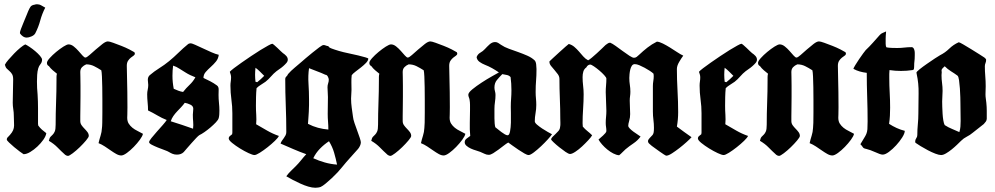

<svg xmlns="http://www.w3.org/2000/svg" viewBox="-20 -731 4685 904"><path d="M154 -711Q165 -711 174.5 -705.5Q184 -700 193 -695Q178 -666 169.5 -634.5Q161 -603 146 -574Q141 -565 128 -559.5Q115 -554 106 -554Q96 -554 87.5 -560Q79 -566 74 -574V-578Q74 -582 79 -595.5Q84 -609 91 -625.5Q98 -642 104 -657Q110 -672 113 -679Q118 -691 123.5 -699Q129 -707 143 -709Q146 -710 148.5 -710.5Q151 -711 154 -711ZM99 -522Q106 -519 119.5 -510Q133 -501 146 -490Q159 -479 168.5 -468Q178 -457 178 -450Q178 -438 170.5 -429Q163 -420 160 -409Q156 -395 155 -378.5Q154 -362 154 -347Q154 -316 157 -286Q159 -254 159 -221.5Q159 -189 159 -157Q159 -152 159 -148.5Q159 -145 160 -140Q168 -129 177.5 -120.5Q187 -112 198 -104Q196 -90 184 -73Q172 -56 156 -41Q140 -26 122.5 -15.5Q105 -5 91 -5Q86 -8 73 -17.5Q60 -27 46.5 -38.5Q33 -50 22.5 -60Q12 -70 12 -74Q12 -78 14 -82Q29 -97 36 -107.5Q43 -118 45 -128.5Q47 -139 46 -152Q45 -165 45 -187Q45 -202 42.5 -217Q40 -232 40 -247Q40 -275 41 -302Q42 -329 42 -357Q42 -373 37 -381.5Q32 -390 25 -396Q18 -402 12 -408Q6 -414 3 -426Q7 -435 19.5 -449.5Q32 -464 46.5 -479Q61 -494 75.5 -506Q90 -518 99 -522Z M488 -536Q495 -536 513 -529.5Q531 -523 551.5 -515Q572 -507 589.5 -498Q607 -489 613 -485Q615 -481 615 -479Q615 -473 609 -469Q603 -465 596 -459.5Q589 -454 583 -445Q577 -436 577 -421Q579 -343 579.5 -297Q580 -251 580 -226Q580 -201 579.5 -191.5Q579 -182 579 -177Q579 -160 586 -149Q593 -138 603.5 -129.5Q614 -121 627.5 -114.5Q641 -108 653 -101Q651 -90 638.5 -73Q626 -56 610 -39.5Q594 -23 577.5 -11Q561 1 551 1Q540 1 527.5 -6Q515 -13 501.5 -22.5Q488 -32 473.5 -41.5Q459 -51 444 -57Q448 -75 453.5 -92Q459 -109 460 -128Q461 -133 461.5 -153Q462 -173 462 -201Q462 -229 462 -260.5Q462 -292 461.5 -320.5Q461 -349 460 -370.5Q459 -392 457 -400Q440 -411 423 -419.5Q406 -428 386 -428Q374 -423 366 -414.5Q358 -406 358 -392Q358 -386 358.5 -368.5Q359 -351 359 -327Q359 -303 359 -276Q359 -249 358.5 -225.5Q358 -202 358 -184Q358 -166 358 -161Q358 -150 364 -141.5Q370 -133 377.5 -125.5Q385 -118 391.5 -109.5Q398 -101 398 -91Q398 -85 385 -69.5Q372 -54 355.5 -38Q339 -22 322.5 -9.5Q306 3 300 3Q294 3 287 -2Q267 -20 250.5 -37Q234 -54 210 -68Q213 -82 218 -87Q223 -92 228.5 -97.5Q234 -103 238 -112.5Q242 -122 242 -144Q242 -195 244 -248.5Q246 -302 246 -353Q246 -361 246 -368.5Q246 -376 248 -384Q238 -392 228 -400.5Q218 -409 210 -420Q201 -424 201 -435Q201 -443 214 -457.5Q227 -472 244.5 -486.5Q262 -501 278.5 -511.5Q295 -522 303 -522Q315 -522 327 -512.5Q339 -503 349.5 -491Q360 -479 368.5 -469.5Q377 -460 382 -460Q388 -460 401.5 -472Q415 -484 431 -498Q447 -512 462.5 -524Q478 -536 488 -536Z M879 -527Q883 -527 899 -520Q915 -513 935 -503.5Q955 -494 975.5 -485Q996 -476 1010 -473Q1008 -455 997 -441.5Q986 -428 972.5 -416Q959 -404 948.5 -392Q938 -380 938 -364Q955 -356 970.5 -348Q986 -340 1001 -329Q1010 -323 1009.5 -308.5Q1009 -294 1009 -284Q1009 -265 1011 -246.5Q1013 -228 1013 -210Q1013 -202 1012.5 -193Q1012 -184 1010 -176Q1008 -167 996.5 -155Q985 -143 971 -131Q957 -119 942.5 -109Q928 -99 919 -95Q914 -92 904 -81.5Q894 -71 882.5 -58Q871 -45 860.5 -33Q850 -21 845 -15Q833 -3 813 -3Q802 -3 793 -6.5Q784 -10 776 -15Q770 -19 754.5 -24.5Q739 -30 723 -36.5Q707 -43 694.5 -49.5Q682 -56 682 -62Q682 -67 693 -81Q704 -95 718.5 -111Q733 -127 746.5 -142.5Q760 -158 765 -166Q742 -175 721 -187.5Q700 -200 677 -211Q677 -230 675 -249Q673 -268 673 -287Q673 -298 675.5 -309Q678 -320 678 -331Q678 -337 677 -343Q676 -349 676 -355Q676 -369 685 -377Q706 -395 730 -410Q754 -425 776 -443Q798 -461 820.5 -483Q843 -505 864 -522Q869 -527 879 -527ZM795 -422Q792 -399 792 -374Q792 -344 798 -313Q809 -308 819.5 -304Q830 -300 842 -298Q856 -316 872.5 -331.5Q889 -347 900 -367Q887 -372 875.5 -377.5Q864 -383 853 -390Q839 -398 825 -407.5Q811 -417 795 -422ZM850 -247Q842 -236 832.5 -226Q823 -216 813.5 -206Q804 -196 796 -184.5Q788 -173 784 -160Q811 -152 837 -143Q863 -134 889 -125Q891 -142 889.5 -158Q888 -174 888 -191Q888 -198 889 -204.5Q890 -211 890 -219Q890 -232 876 -238.5Q862 -245 850 -247Z M1262 -525Q1264 -525 1271 -519Q1278 -513 1286 -505.5Q1294 -498 1301.5 -490.5Q1309 -483 1312 -481Q1320 -476 1327.5 -468Q1335 -460 1335 -450Q1335 -442 1328.5 -434.5Q1322 -427 1313.5 -419.5Q1305 -412 1296 -406Q1287 -400 1282 -396Q1268 -385 1256 -371Q1244 -357 1230 -346Q1219 -338 1208 -331.5Q1197 -325 1188 -316Q1186 -296 1185.5 -274.5Q1185 -253 1185 -233Q1185 -211 1186.5 -189.5Q1188 -168 1186 -146Q1212 -131 1238 -116Q1264 -101 1293 -91Q1290 -83 1274.5 -68Q1259 -53 1240 -38Q1221 -23 1203.5 -12Q1186 -1 1178 -1Q1170 -1 1150.5 -10Q1131 -19 1110 -32Q1089 -45 1073 -58Q1057 -71 1057 -79Q1057 -86 1062.5 -90.5Q1068 -95 1073 -99Q1074 -103 1074 -107Q1074 -111 1074 -115V-198Q1074 -230 1069.5 -262.5Q1065 -295 1065 -328Q1065 -338 1066.5 -347.5Q1068 -357 1068 -367Q1068 -374 1066 -380.5Q1064 -387 1062 -393Q1066 -398 1081.5 -410Q1097 -422 1118 -436.5Q1139 -451 1162.5 -467Q1186 -483 1206.5 -495.5Q1227 -508 1242.5 -516.5Q1258 -525 1262 -525ZM1183 -412Q1182 -404 1181.5 -395.5Q1181 -387 1181 -379Q1181 -371 1181.5 -362.5Q1182 -354 1183 -346L1191 -344Q1200 -351 1208 -358.5Q1216 -366 1224 -374Q1214 -384 1204 -394Q1194 -404 1183 -412Z M1503 -519Q1509 -519 1514.5 -516.5Q1520 -514 1526 -514Q1527 -508 1541.5 -502.5Q1556 -497 1576.5 -491Q1597 -485 1621.5 -480Q1646 -475 1666.5 -470Q1687 -465 1700.5 -461Q1714 -457 1714 -455Q1714 -446 1703.5 -435Q1693 -424 1679.5 -413.5Q1666 -403 1653.5 -393.5Q1641 -384 1636 -377Q1634 -360 1634.5 -342.5Q1635 -325 1635 -308Q1635 -297 1634 -287.5Q1633 -278 1633 -267Q1633 -246 1636 -224Q1639 -202 1642 -181Q1643 -170 1649 -152Q1655 -134 1662 -115.5Q1669 -97 1674 -81.5Q1679 -66 1679 -61Q1679 -53 1675 -44.5Q1671 -36 1666 -30Q1644 -5 1627.5 13Q1611 31 1589 58Q1582 67 1569.5 80.5Q1557 94 1542.5 107.5Q1528 121 1513.5 133Q1499 145 1490 149Q1485 151 1477.5 152Q1470 153 1465 153Q1450 153 1431.5 147.5Q1413 142 1394.5 133.5Q1376 125 1358.5 116Q1341 107 1328 99Q1338 85 1349.5 74Q1361 63 1372 52Q1386 38 1397.5 23.5Q1409 9 1422 -5Q1391 -16 1361 -29Q1331 -42 1301 -55Q1303 -62 1307.5 -68.5Q1312 -75 1316.5 -81Q1321 -87 1324.5 -94Q1328 -101 1328 -109Q1328 -172 1325.5 -234.5Q1323 -297 1323 -360Q1323 -366 1328.5 -371Q1334 -376 1336 -382Q1350 -398 1367 -412Q1384 -426 1400 -440Q1404 -444 1419 -456.5Q1434 -469 1451 -483Q1468 -497 1483 -508Q1498 -519 1503 -519ZM1435 -410Q1430 -375 1432.5 -337Q1435 -299 1435 -264Q1435 -252 1435 -236.5Q1435 -221 1434 -205.5Q1433 -190 1432 -175Q1431 -160 1430 -148Q1453 -136 1477 -129.5Q1501 -123 1526 -121Q1526 -140 1524.5 -158Q1523 -176 1523 -195Q1523 -215 1523.5 -234.5Q1524 -254 1524 -274Q1524 -286 1523 -297.5Q1522 -309 1522 -320Q1522 -330 1525 -338.5Q1528 -347 1528 -356Q1528 -362 1523.5 -370.5Q1519 -379 1512 -379Q1493 -388 1473.5 -395Q1454 -402 1435 -410ZM1455 14Q1481 26 1509.5 34Q1538 42 1567 44Q1561 15 1553 -12.5Q1545 -40 1529 -66Q1506 -51 1486.5 -31Q1467 -11 1455 14Z M2006 -536Q2013 -536 2031 -529.5Q2049 -523 2069.5 -515Q2090 -507 2107.5 -498Q2125 -489 2131 -485Q2133 -481 2133 -479Q2133 -473 2127 -469Q2121 -465 2114 -459.5Q2107 -454 2101 -445Q2095 -436 2095 -421Q2097 -343 2097.5 -297Q2098 -251 2098 -226Q2098 -201 2097.5 -191.5Q2097 -182 2097 -177Q2097 -160 2104 -149Q2111 -138 2121.5 -129.5Q2132 -121 2145.5 -114.5Q2159 -108 2171 -101Q2169 -90 2156.5 -73Q2144 -56 2128 -39.5Q2112 -23 2095.5 -11Q2079 1 2069 1Q2058 1 2045.5 -6Q2033 -13 2019.5 -22.5Q2006 -32 1991.5 -41.5Q1977 -51 1962 -57Q1966 -75 1971.5 -92Q1977 -109 1978 -128Q1979 -133 1979.5 -153Q1980 -173 1980 -201Q1980 -229 1980 -260.5Q1980 -292 1979.5 -320.5Q1979 -349 1978 -370.5Q1977 -392 1975 -400Q1958 -411 1941 -419.5Q1924 -428 1904 -428Q1892 -423 1884 -414.5Q1876 -406 1876 -392Q1876 -386 1876.5 -368.5Q1877 -351 1877 -327Q1877 -303 1877 -276Q1877 -249 1876.5 -225.5Q1876 -202 1876 -184Q1876 -166 1876 -161Q1876 -150 1882 -141.5Q1888 -133 1895.5 -125.5Q1903 -118 1909.5 -109.5Q1916 -101 1916 -91Q1916 -85 1903 -69.5Q1890 -54 1873.5 -38Q1857 -22 1840.5 -9.5Q1824 3 1818 3Q1812 3 1805 -2Q1785 -20 1768.5 -37Q1752 -54 1728 -68Q1731 -82 1736 -87Q1741 -92 1746.5 -97.5Q1752 -103 1756 -112.5Q1760 -122 1760 -144Q1760 -195 1762 -248.5Q1764 -302 1764 -353Q1764 -361 1764 -368.5Q1764 -376 1766 -384Q1756 -392 1746 -400.5Q1736 -409 1728 -420Q1719 -424 1719 -435Q1719 -443 1732 -457.5Q1745 -472 1762.5 -486.5Q1780 -501 1796.5 -511.5Q1813 -522 1821 -522Q1833 -522 1845 -512.5Q1857 -503 1867.5 -491Q1878 -479 1886.5 -469.5Q1895 -460 1900 -460Q1906 -460 1919.5 -472Q1933 -484 1949 -498Q1965 -512 1980.5 -524Q1996 -536 2006 -536Z M2311 -533Q2319 -533 2325.5 -529Q2332 -525 2339 -520Q2355 -509 2376 -501.5Q2397 -494 2419.5 -486Q2442 -478 2462.5 -469Q2483 -460 2497 -447Q2503 -441 2504.5 -427.5Q2506 -414 2506 -406Q2506 -374 2504 -351.5Q2502 -329 2502 -297Q2502 -282 2503.5 -267Q2505 -252 2505 -237Q2505 -217 2501.5 -198Q2498 -179 2498 -160Q2498 -153 2508.5 -144Q2519 -135 2532.5 -126Q2546 -117 2559.5 -109.5Q2573 -102 2579 -99Q2574 -91 2559.5 -75Q2545 -59 2527.5 -42.5Q2510 -26 2493.5 -13.5Q2477 -1 2469 -1Q2462 -1 2449 -8.5Q2436 -16 2421 -26Q2406 -36 2393 -45.5Q2380 -55 2373 -60Q2364 -55 2352 -45.5Q2340 -36 2327 -26.5Q2314 -17 2302 -9.5Q2290 -2 2281 -2Q2271 -2 2261 -7Q2251 -12 2241 -16Q2234 -19 2221.5 -22.5Q2209 -26 2197 -31.5Q2185 -37 2176.5 -44.5Q2168 -52 2168 -61Q2168 -72 2177 -78.5Q2186 -85 2194 -91Q2191 -122 2192 -152.5Q2193 -183 2193 -213Q2193 -225 2193 -237Q2193 -249 2191 -261Q2190 -267 2187.5 -273Q2185 -279 2185 -285Q2185 -295 2204 -310.5Q2223 -326 2247.5 -342Q2272 -358 2296 -371.5Q2320 -385 2329 -390Q2313 -401 2297 -410Q2281 -419 2263 -426Q2250 -431 2238 -439.5Q2226 -448 2224 -462Q2229 -476 2241.5 -483Q2254 -490 2263 -500Q2272 -510 2284.5 -521.5Q2297 -533 2311 -533ZM2345 -382Q2331 -368 2319.5 -354Q2308 -340 2308 -319Q2308 -310 2310.5 -301.5Q2313 -293 2313 -284Q2313 -267 2310.5 -251Q2308 -235 2308 -218Q2308 -210 2308 -198Q2308 -186 2308 -174Q2308 -162 2309 -150.5Q2310 -139 2312 -132Q2316 -129 2324 -122.5Q2332 -116 2340.5 -109.5Q2349 -103 2357 -98.5Q2365 -94 2370 -94Q2378 -94 2381.5 -112.5Q2385 -131 2385.5 -154Q2386 -177 2385.5 -199Q2385 -221 2385 -228Q2385 -248 2386.5 -267Q2388 -286 2388 -306Q2388 -322 2387 -337.5Q2386 -353 2384 -368Q2377 -376 2366 -378Q2355 -380 2345 -382Z M3073 -535Q3085 -534 3101 -526Q3117 -518 3134 -507.5Q3151 -497 3167.5 -486Q3184 -475 3197 -469Q3188 -457 3177.5 -439Q3167 -421 3167 -406Q3167 -358 3170 -304.5Q3173 -251 3173 -203Q3173 -168 3167 -135Q3184 -122 3201.5 -109.5Q3219 -97 3236 -85Q3229 -77 3213 -62.5Q3197 -48 3179 -34Q3161 -20 3144 -9Q3127 2 3117 2Q3115 2 3105.5 -4Q3096 -10 3085 -18Q3074 -26 3063.5 -33.5Q3053 -41 3049 -44Q3044 -49 3037.5 -54Q3031 -59 3031 -67Q3031 -68 3031.5 -69Q3032 -70 3032 -72Q3039 -82 3044 -86.5Q3049 -91 3052.5 -95.5Q3056 -100 3057.5 -107Q3059 -114 3059 -129Q3059 -148 3056.5 -167Q3054 -186 3054 -206V-326Q3054 -338 3056 -349.5Q3058 -361 3058 -373Q3058 -380 3057 -384Q3051 -390 3039.5 -397.5Q3028 -405 3015 -412Q3002 -419 2990 -424Q2978 -429 2969 -429Q2960 -429 2955 -421.5Q2950 -414 2947.5 -403.5Q2945 -393 2944 -382Q2943 -371 2943 -364Q2943 -347 2945.5 -331.5Q2948 -316 2948 -299Q2948 -288 2946.5 -278Q2945 -268 2945 -257Q2945 -243 2946 -225.5Q2947 -208 2947 -194Q2947 -178 2942.5 -162.5Q2938 -147 2938 -139Q2938 -133 2945.5 -125.5Q2953 -118 2962.5 -111Q2972 -104 2981.5 -98Q2991 -92 2996 -88Q2982 -69 2962.5 -56Q2943 -43 2925 -28Q2917 -21 2910 -13.5Q2903 -6 2895 0Q2882 -1 2867.5 -8.5Q2853 -16 2839.5 -27Q2826 -38 2815 -50.5Q2804 -63 2798 -74Q2801 -77 2807 -82Q2813 -87 2819.5 -93Q2826 -99 2830.5 -104.5Q2835 -110 2835 -114Q2835 -124 2833.5 -133Q2832 -142 2832 -152Q2832 -166 2833.5 -180.5Q2835 -195 2835 -209Q2835 -229 2833.5 -253Q2832 -277 2832 -297Q2832 -313 2833.5 -329Q2835 -345 2835 -361Q2835 -366 2825 -377Q2815 -388 2802 -399Q2789 -410 2776.5 -418.5Q2764 -427 2759 -427Q2753 -427 2748 -423Q2743 -419 2741 -414Q2730 -406 2726.5 -394Q2723 -382 2723 -368Q2723 -348 2725.5 -327.5Q2728 -307 2728 -287Q2728 -255 2725.5 -219Q2723 -183 2723 -151Q2723 -140 2724 -135Q2734 -123 2745.5 -114Q2757 -105 2768 -94Q2763 -85 2749.5 -70.5Q2736 -56 2720.5 -41.5Q2705 -27 2689 -16.5Q2673 -6 2664 -6Q2657 -6 2642.5 -16Q2628 -26 2613 -38Q2598 -50 2586.5 -61Q2575 -72 2575 -74Q2575 -80 2581 -86Q2587 -92 2594.5 -99Q2602 -106 2609 -114Q2616 -122 2617 -132Q2619 -142 2618.5 -152.5Q2618 -163 2618 -173Q2618 -218 2616 -266Q2614 -314 2614 -359Q2614 -371 2606.5 -381.5Q2599 -392 2590.5 -401.5Q2582 -411 2574.5 -420.5Q2567 -430 2567 -439V-442Q2570 -445 2584 -458Q2598 -471 2614 -485.5Q2630 -500 2643 -511.5Q2656 -523 2658 -524Q2673 -520 2684.5 -510Q2696 -500 2706 -488.5Q2716 -477 2726 -465.5Q2736 -454 2749 -447Q2755 -450 2766.5 -459.5Q2778 -469 2790.5 -480.5Q2803 -492 2814.5 -503Q2826 -514 2831 -519Q2836 -522 2841 -526Q2846 -530 2853 -530Q2863 -526 2879 -514.5Q2895 -503 2912 -490.5Q2929 -478 2943.5 -468.5Q2958 -459 2965 -459Q2972 -459 2977.5 -463Q2983 -467 2988 -472Q3008 -491 3028.5 -507Q3049 -523 3073 -535Z M3471 -525Q3473 -525 3480 -519Q3487 -513 3495 -505.5Q3503 -498 3510.5 -490.5Q3518 -483 3521 -481Q3529 -476 3536.5 -468Q3544 -460 3544 -450Q3544 -442 3537.5 -434.5Q3531 -427 3522.5 -419.5Q3514 -412 3505 -406Q3496 -400 3491 -396Q3477 -385 3465 -371Q3453 -357 3439 -346Q3428 -338 3417 -331.5Q3406 -325 3397 -316Q3395 -296 3394.5 -274.5Q3394 -253 3394 -233Q3394 -211 3395.5 -189.5Q3397 -168 3395 -146Q3421 -131 3447 -116Q3473 -101 3502 -91Q3499 -83 3483.5 -68Q3468 -53 3449 -38Q3430 -23 3412.5 -12Q3395 -1 3387 -1Q3379 -1 3359.5 -10Q3340 -19 3319 -32Q3298 -45 3282 -58Q3266 -71 3266 -79Q3266 -86 3271.5 -90.5Q3277 -95 3282 -99Q3283 -103 3283 -107Q3283 -111 3283 -115V-198Q3283 -230 3278.5 -262.5Q3274 -295 3274 -328Q3274 -338 3275.5 -347.5Q3277 -357 3277 -367Q3277 -374 3275 -380.5Q3273 -387 3271 -393Q3275 -398 3290.5 -410Q3306 -422 3327 -436.5Q3348 -451 3371.5 -467Q3395 -483 3415.5 -495.5Q3436 -508 3451.5 -516.5Q3467 -525 3471 -525ZM3392 -412Q3391 -404 3390.5 -395.5Q3390 -387 3390 -379Q3390 -371 3390.5 -362.5Q3391 -354 3392 -346L3400 -344Q3409 -351 3417 -358.5Q3425 -366 3433 -374Q3423 -384 3413 -394Q3403 -404 3392 -412Z M3836 -536Q3843 -536 3861 -529.5Q3879 -523 3899.5 -515Q3920 -507 3937.5 -498Q3955 -489 3961 -485Q3963 -481 3963 -479Q3963 -473 3957 -469Q3951 -465 3944 -459.5Q3937 -454 3931 -445Q3925 -436 3925 -421Q3927 -343 3927.5 -297Q3928 -251 3928 -226Q3928 -201 3927.5 -191.5Q3927 -182 3927 -177Q3927 -160 3934 -149Q3941 -138 3951.5 -129.5Q3962 -121 3975.5 -114.5Q3989 -108 4001 -101Q3999 -90 3986.5 -73Q3974 -56 3958 -39.5Q3942 -23 3925.5 -11Q3909 1 3899 1Q3888 1 3875.5 -6Q3863 -13 3849.5 -22.5Q3836 -32 3821.5 -41.5Q3807 -51 3792 -57Q3796 -75 3801.5 -92Q3807 -109 3808 -128Q3809 -133 3809.5 -153Q3810 -173 3810 -201Q3810 -229 3810 -260.5Q3810 -292 3809.5 -320.5Q3809 -349 3808 -370.5Q3807 -392 3805 -400Q3788 -411 3771 -419.5Q3754 -428 3734 -428Q3722 -423 3714 -414.5Q3706 -406 3706 -392Q3706 -386 3706.5 -368.5Q3707 -351 3707 -327Q3707 -303 3707 -276Q3707 -249 3706.5 -225.5Q3706 -202 3706 -184Q3706 -166 3706 -161Q3706 -150 3712 -141.5Q3718 -133 3725.5 -125.5Q3733 -118 3739.5 -109.5Q3746 -101 3746 -91Q3746 -85 3733 -69.5Q3720 -54 3703.5 -38Q3687 -22 3670.5 -9.5Q3654 3 3648 3Q3642 3 3635 -2Q3615 -20 3598.5 -37Q3582 -54 3558 -68Q3561 -82 3566 -87Q3571 -92 3576.5 -97.5Q3582 -103 3586 -112.5Q3590 -122 3590 -144Q3590 -195 3592 -248.5Q3594 -302 3594 -353Q3594 -361 3594 -368.5Q3594 -376 3596 -384Q3586 -392 3576 -400.5Q3566 -409 3558 -420Q3549 -424 3549 -435Q3549 -443 3562 -457.5Q3575 -472 3592.5 -486.5Q3610 -501 3626.5 -511.5Q3643 -522 3651 -522Q3663 -522 3675 -512.5Q3687 -503 3697.5 -491Q3708 -479 3716.5 -469.5Q3725 -460 3730 -460Q3736 -460 3749.5 -472Q3763 -484 3779 -498Q3795 -512 3810.5 -524Q3826 -536 3836 -536Z M4152 -583Q4152 -581 4151.5 -575.5Q4151 -570 4150.5 -563Q4150 -556 4150 -550Q4150 -544 4150 -542Q4150 -536 4150 -524.5Q4150 -513 4154 -508Q4165 -506 4179 -505.5Q4193 -505 4204 -505Q4222 -505 4238 -507Q4254 -509 4272 -509Q4278 -509 4281 -504.5Q4284 -500 4285.5 -494Q4287 -488 4287 -481.5Q4287 -475 4287 -471Q4287 -459 4286.5 -453.5Q4286 -448 4285.5 -443Q4285 -438 4284.5 -432.5Q4284 -427 4284 -415Q4284 -410 4283 -406Q4282 -402 4276 -401Q4263 -399 4249.5 -398Q4236 -397 4222 -397Q4208 -397 4195 -398Q4182 -399 4168 -401Q4167 -392 4167 -383Q4167 -374 4167 -364Q4167 -329 4169 -294Q4171 -259 4171 -224Q4171 -205 4170 -186Q4169 -167 4166 -148Q4183 -137 4201.5 -128.5Q4220 -120 4240 -115Q4240 -103 4228 -84Q4216 -65 4199.5 -47Q4183 -29 4165.5 -16Q4148 -3 4136 -3Q4130 -3 4120.5 -6.5Q4111 -10 4100 -15Q4089 -20 4078 -24Q4067 -28 4058 -30Q4046 -32 4042.5 -38Q4039 -44 4031 -52Q4042 -71 4048.5 -81Q4055 -91 4059 -100.5Q4063 -110 4064 -122.5Q4065 -135 4065 -159Q4065 -217 4063 -274Q4061 -331 4061 -388Q4044 -390 4028 -394.5Q4012 -399 3998 -407Q3999 -411 4007 -424.5Q4015 -438 4025 -452.5Q4035 -467 4044 -479.5Q4053 -492 4056 -495Q4074 -512 4089.5 -529.5Q4105 -547 4122 -566Q4128 -573 4136 -576Q4144 -579 4152 -583Z M4494 -532Q4498 -532 4515 -522Q4532 -512 4552.5 -499.5Q4573 -487 4591 -475.5Q4609 -464 4615 -460Q4623 -454 4623 -449Q4623 -441 4620 -434Q4617 -427 4617 -419Q4617 -396 4619 -372.5Q4621 -349 4621 -325Q4621 -315 4620.5 -306Q4620 -297 4620 -287Q4620 -277 4621.5 -267Q4623 -257 4624 -247Q4626 -227 4626 -209.5Q4626 -192 4626 -172Q4626 -165 4621.5 -158.5Q4617 -152 4612 -147Q4599 -136 4586 -126.5Q4573 -117 4560 -106Q4547 -95 4532 -87.5Q4517 -80 4505 -68Q4498 -61 4486 -49.5Q4474 -38 4461 -27.5Q4448 -17 4434.5 -9Q4421 -1 4411 -1Q4401 -1 4384 -7.5Q4367 -14 4349 -23.5Q4331 -33 4314.5 -43Q4298 -53 4290 -59Q4289 -61 4289 -65Q4289 -73 4294 -80Q4299 -87 4299 -95Q4299 -121 4301.5 -146Q4304 -171 4304 -197Q4304 -243 4305 -290.5Q4306 -338 4296 -383Q4296 -385 4295.5 -386Q4295 -387 4295 -389Q4295 -393 4310 -405Q4325 -417 4344.5 -430.5Q4364 -444 4382 -456Q4400 -468 4406 -471Q4430 -483 4449.5 -502Q4469 -521 4494 -532ZM4414 -392Q4414 -388 4413.5 -384.5Q4413 -381 4413 -377Q4413 -358 4415.5 -340Q4418 -322 4418 -303Q4418 -290 4417 -278Q4416 -266 4416 -253Q4416 -244 4416.5 -228Q4417 -212 4418 -195.5Q4419 -179 4421.5 -164Q4424 -149 4428 -142Q4445 -131 4462.5 -124Q4480 -117 4497 -109Q4501 -122 4502 -135Q4503 -148 4503 -161Q4503 -184 4502.5 -203.5Q4502 -223 4502 -246Q4502 -254 4501.5 -273.5Q4501 -293 4499.5 -314.5Q4498 -336 4495.5 -353.5Q4493 -371 4488 -375Q4473 -386 4457.5 -395.5Q4442 -405 4428 -419Q4423 -414 4418 -409.5Q4413 -405 4413 -398Q4413 -394 4414 -392Z"/></svg>

Font: Hand Textur
Style: Regular
Weight: 400
Designer: F. H. Ehmcke um 1935
Foundry: Peter Wiegel
Version: Version 1.000